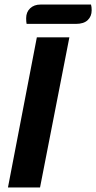

<svg xmlns="http://www.w3.org/2000/svg" viewBox="-20 -824 423 844"><path d="M142 -660H285L156 0H15ZM383 -779Q383 -752 365.5 -735.5Q348 -719 314 -719H97Q95 -728 95 -744Q95 -771 112.5 -787.5Q130 -804 158 -804H380Q383 -794 383 -779Z"/></svg>

Font: Sansita Medium Italic
Style: Regular
Weight: 500
Italic angle: -11°
Designer: Pablo Cosgaya
Foundry: Omnibus-Type
Version: Version 1.006